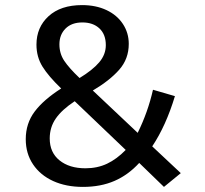

<svg xmlns="http://www.w3.org/2000/svg" viewBox="-20 -721 803 753"><path d="M485 -549Q485 -490 447.5 -447.5Q410 -405 344 -366L520 -200Q560 -281 580 -369L666 -344Q631 -228 577 -147L689 -42L623 12L526 -82Q483 -35 429 -11.5Q375 12 305 12Q239 12 188.5 -11Q138 -34 109.5 -76.5Q81 -119 81 -175Q81 -237 116 -283.5Q151 -330 220 -374Q170 -422 146.5 -460Q123 -498 123 -546Q123 -614 170.5 -657.5Q218 -701 302 -701Q356 -701 397.5 -681.5Q439 -662 462 -627Q485 -592 485 -549ZM213 -547Q213 -511 232 -482.5Q251 -454 292 -415Q343 -446 369 -476.5Q395 -507 395 -544Q395 -586 370 -609.5Q345 -633 303 -633Q261 -633 237 -609Q213 -585 213 -547ZM175 -178Q175 -123 213.5 -92Q252 -61 315 -61Q362 -61 400 -79Q438 -97 473 -133L273 -324Q223 -291 199 -256.5Q175 -222 175 -178Z"/></svg>

Font: Wolseley Sans
Style: Regular
Weight: 400
Designer: Carrois Corporate & Edenspiekermann AG
Foundry: Carrois Corporate GbR & Edenspiekermann AG
Version: Version 4.202